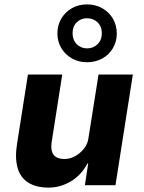

<svg xmlns="http://www.w3.org/2000/svg" viewBox="-20 -842 654 873"><path d="M201 11Q144 11 108 -12Q72 -35 59.5 -80.5Q47 -126 58 -191L107 -503H263L216 -203Q211 -175 215.5 -156Q220 -137 235 -128Q250 -119 273 -119Q299 -119 322 -132Q345 -145 362 -166.5Q379 -188 382 -213L428 -503H584L505 0H366L381 -99H378Q349 -45 301.5 -17Q254 11 201 11ZM376 -559Q338 -559 307.5 -576Q277 -593 259 -623Q241 -653 241 -690Q241 -727 258.5 -757Q276 -787 306.5 -804.5Q337 -822 376 -822Q414 -822 445 -804.5Q476 -787 493.5 -757Q511 -727 511 -689Q511 -653 493.5 -623Q476 -593 445 -576Q414 -559 376 -559ZM376 -622Q404 -622 423.5 -641Q443 -660 443 -690Q443 -722 423.5 -740.5Q404 -759 375 -759Q348 -759 329 -740.5Q310 -722 310 -691Q310 -660 329 -641Q348 -622 376 -622Z"/></svg>

Font: Nunito Sans 7pt SemiCondensed ExtraBold
Style: Italic
Weight: 800
Width: 4
Italic angle: -9°
Designer: Vernon Adams
Foundry: Vernon Adams
Version: Version 3.101;gftools[0.9.27]